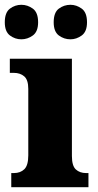

<svg xmlns="http://www.w3.org/2000/svg" viewBox="-36 -781 409 801"><path d="M11 0V-59H22Q49 -59 65.5 -75Q82 -91 82 -133V-410Q82 -448 65 -462.5Q48 -477 22 -477H5V-536H264V-130Q264 -89 280.5 -74Q297 -59 323 -59H333V0ZM258 -617Q231 -617 209.5 -633Q188 -649 188 -688Q188 -729 209.5 -745Q231 -761 258 -761Q283 -761 305 -745Q327 -729 327 -688Q327 -649 305 -633Q283 -617 258 -617ZM53 -617Q27 -617 5.5 -633Q-16 -649 -16 -688Q-16 -729 5.5 -745Q27 -761 53 -761Q79 -761 101 -745Q123 -729 123 -688Q123 -649 101 -633Q79 -617 53 -617Z"/></svg>

Font: Noto Serif SemiCondensed Black
Style: Regular
Weight: 900
Width: 4
Designer: Monotype Design Team
Foundry: Monotype Imaging Inc.
Version: Version 2.014; ttfautohint (v1.8.4.7-5d5b)